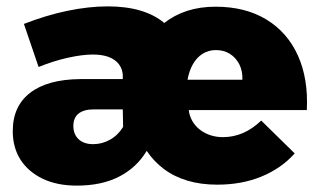

<svg xmlns="http://www.w3.org/2000/svg" viewBox="-20 -572 1002 602"><path d="M573 -219Q577 -201 586.5 -187Q596 -173 610 -163Q624 -153 641.5 -147.5Q659 -142 679 -142Q745 -142 799 -194L904 -91Q862 -44 800 -18.5Q738 7 661 7Q610 7 568 -5.5Q526 -18 494 -42Q462 -66 440 -99Q409 -47 354 -18.5Q299 10 221 10Q159 10 114 -11.5Q69 -33 44.5 -71Q20 -109 20 -161Q20 -239 74.5 -281Q129 -323 231 -324H365V-338Q362 -368 338 -384.5Q314 -401 271 -401Q238 -401 193 -391Q148 -381 101 -362L55 -497Q124 -524 191 -538Q258 -552 318 -552Q375 -552 419.5 -539Q464 -526 495 -500Q527 -525 567 -538Q607 -551 656 -551Q749 -551 815 -511Q881 -471 914 -398Q947 -325 942 -227H572ZM273 -229Q243 -229 226.5 -216Q210 -203 210 -177Q210 -151 226.5 -135.5Q243 -120 272 -120Q300 -120 325 -134Q350 -148 366 -174L365 -229ZM740 -322Q741 -349 730.5 -370Q720 -391 701 -403Q682 -415 657 -415Q634 -415 615.5 -403.5Q597 -392 585 -371Q573 -350 568 -322Z"/></svg>

Font: Alexandria ExtraBold
Style: Regular
Weight: 800
Designer: Mohamed Gaber
Foundry: Kief Type Foundry
Version: Version 5.100